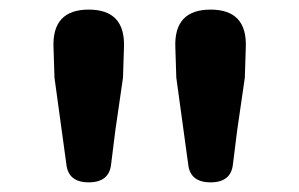

<svg xmlns="http://www.w3.org/2000/svg" viewBox="-20 -800 614 394"><path d="M216.8 -533.2 208 -462.9Q204.1 -425.8 162.1 -425.8Q120.1 -425.8 116.2 -462.9L91.8 -640.6L89.8 -703.1Q86.9 -780.3 162.1 -780.3Q237.3 -780.3 234.4 -703.1L232.4 -640.6ZM466.8 -533.2 458 -462.9Q454.1 -425.8 412.1 -425.8Q370.1 -425.8 366.2 -462.9L341.8 -640.6L339.8 -703.1Q336.9 -780.3 412.1 -780.3Q487.3 -780.3 484.4 -703.1L482.4 -640.6Z"/></svg>

Font: GenSenMaruGothic TW TTF Bold
Style: Regular
Weight: 700
Version: Version 1.301